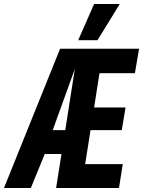

<svg xmlns="http://www.w3.org/2000/svg" viewBox="-62 -945 719 965"><path d="M220 0 247 -171H163L93 0H-42L240 -700H637L616 -577H438L411 -405H569L550 -291H393L366 -120H555L536 0ZM203 -291H266L314 -598ZM331 -743 411 -925H540L428 -743Z"/></svg>

Font: Georama Condensed
Style: Bold Italic
Weight: 700
Width: 3
Italic angle: -9°
Designer: Jean-Baptiste Levee
Foundry: Production Type
Version: Version 1.000